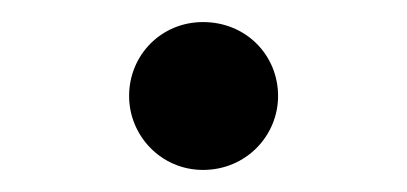

<svg xmlns="http://www.w3.org/2000/svg" viewBox="-20 -139 369 174"><path d="M164 15C203 15 232 -16 232 -52C232 -89 203 -119 164 -119C126 -119 97 -89 97 -52C97 -16 126 15 164 15Z"/></svg>

Font: Noto Serif HK Medium
Style: Regular
Weight: 500
Designer: Ryoko NISHIZUKA 西塚涼子 (kana & ideographs); Frank Grießhammer (Latin, Greek & Cyrillic); Wenlong ZHANG 张文龙 (bopomofo); San
Foundry: Adobe
Version: Version 2.001;hotconv 1.1.0;makeotfexe 2.6.0